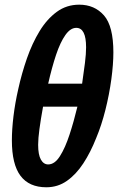

<svg xmlns="http://www.w3.org/2000/svg" viewBox="-20 -791 505 821"><path d="M178.2 9.8Q104.5 9.8 67.6 -39.3Q30.8 -88.4 30.8 -190.9Q30.8 -237.3 37.6 -293.7Q44.4 -350.1 58.1 -410.2Q72.8 -477.1 95.2 -541.5Q117.7 -606 149.2 -657.7Q180.7 -709.5 222.7 -740.2Q264.6 -771 318.8 -771Q384.3 -771 424.6 -725.1Q464.8 -679.2 464.8 -566.9Q464.8 -517.1 456.1 -452.1Q447.3 -387.2 430.7 -321Q414.1 -254.9 391.1 -200.2Q367.2 -139.6 336.2 -92.3Q305.2 -44.9 266.1 -17.6Q227.1 9.8 178.2 9.8ZM186 -433.1H331.1Q338.4 -483.4 343.3 -522.2Q348.1 -561 348.1 -588.9Q348.1 -671.9 306.2 -671.9Q281.2 -671.9 259.5 -641.1Q237.8 -610.4 219.7 -556.4Q201.7 -502.4 186 -433.1ZM186 -87.9Q213.9 -87.9 236.3 -123.3Q258.8 -158.7 277.3 -215.3Q295.9 -272 311 -335H164.1Q154.3 -281.2 148.7 -239.7Q143.1 -198.2 143.1 -171.9Q143.1 -129.4 154.8 -108.6Q166.5 -87.9 186 -87.9Z"/></svg>

Font: Open Sans Condensed
Style: Bold Italic
Weight: 700
Width: 3
Italic angle: -12°
Designer: Monotype Design Team
Foundry: Monotype Imaging Inc.
Version: Version 3.003; ttfautohint (v1.8.4)